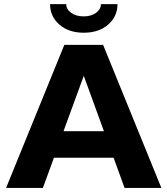

<svg xmlns="http://www.w3.org/2000/svg" viewBox="-20 -920 820 940"><path d="M484.9 -700.2 770 0H589.8L536.1 -147.9H244.1L189.9 0H9.8L294.9 -700.2ZM555.2 -899.9Q555.2 -839.4 509.5 -799.6Q463.9 -759.8 390.1 -759.8Q316.4 -759.8 270.8 -799.6Q225.1 -839.4 225.1 -899.9H304.2Q304.2 -875 328.1 -857.4Q352.1 -839.8 390.1 -839.8Q426.8 -839.8 450.4 -857.4Q474.1 -875 474.1 -899.9ZM291 -277.8H488.8L390.1 -548.8Z"/></svg>

Font: Gully
Style: Bold
Weight: 700
Designer: jaikishan Patel
Foundry: MagicType
Version: Version 1.000;Glyphs 3.2 (3242)